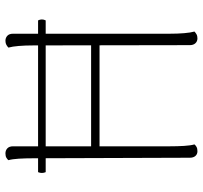

<svg xmlns="http://www.w3.org/2000/svg" viewBox="-40 -697 746 706"><g transform="rotate(-90 333.0 -344.0)"><path d="M53 -577H611Q618 -563 611 -549H53Q47 -563 53 -577ZM148 -94Q148 -64 149.5 -40Q151 -16 155 -2Q152 2 146 5.5Q140 9 130 9Q119 9 112.5 1.5Q106 -6 106 -19L104 -594Q104 -624 102.5 -648Q101 -672 97 -686Q100 -690 106 -693.5Q112 -697 122 -697Q133 -697 140.5 -690Q148 -683 148 -669ZM562 -94Q562 -64 564 -40Q566 -16 570 -2Q566 2 560 5.5Q554 9 545 9Q534 9 527 1.5Q520 -6 520 -19L519 -594Q519 -624 517 -648Q515 -672 511 -686Q515 -690 521 -693.5Q527 -697 536 -697Q547 -697 554.5 -690Q562 -683 562 -669ZM134 -382H539V-351H134Z"/></g></svg>

Font: Arima ExtraLight
Style: Regular
Weight: 250
Designer: Joana Correia and Natanael Gama
Foundry: NDISCOVER
Version: Version 1.101;gftools[0.9.23]